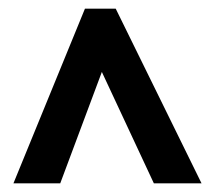

<svg xmlns="http://www.w3.org/2000/svg" viewBox="-20 -739 497 443"><path d="M176 -719 11 -316H119L215 -573L335 -316H445L247 -719Z"/></svg>

Font: Noto Sans Gurmukhi ExtraCondensed
Style: Bold
Weight: 700
Width: 2
Designer: Jelle Bosma - Monotype Design Team
Foundry: Monotype Imaging Inc.
Version: Version 2.004